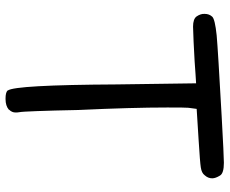

<svg xmlns="http://www.w3.org/2000/svg" viewBox="-86 -722 808 675"><g transform="rotate(90 317.5 -385.0)"><path d="M607.4 -727.5Q607.4 -712.9 596.7 -701.2Q588.9 -690.4 569.3 -687.5Q551.8 -684.6 471.7 -679.7L363.3 -672.9L359.4 -643.6Q358.4 -635.7 358.4 -570.3Q358.4 -445.3 367.2 -256.8Q369.1 -164.1 371.1 -111.3Q373 -58.6 375 -48.8Q376 -43.9 376 -36.1Q376 -23.4 366.2 -13.7V-12.7Q359.4 -6.8 350.1 -3.9Q340.8 -1 329.1 -1H326.2Q306.6 -1 298.8 -7.8V-8.8Q279.3 -33.2 277.3 -391.6L273.4 -670.9L241.2 -668.9Q208 -666 127 -662.1Q79.1 -660.2 74.2 -660.2Q46.9 -660.2 38.1 -672.9Q28.3 -687.5 29.3 -701.2Q29.3 -716.8 39.1 -727.5Q47.9 -737.3 104.5 -743.2Q158.2 -748 387.7 -760.7Q530.3 -768.6 552.7 -768.6Q589.8 -768.6 597.7 -754.9Q607.4 -739.3 607.4 -727.5Z"/></g></svg>

Font: sage sans
Style: Regular
Weight: 400
Version: Version 001.032